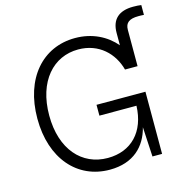

<svg xmlns="http://www.w3.org/2000/svg" viewBox="-119 -932 1014 1053"><g transform="rotate(-15 388.0 -405.5)"><path d="M376.5 9.8C512.2 9.8 585.4 -66.9 610.8 -168.5L620.1 0H674.8V-353H397V-291.5H607.4C602.5 -145.5 516.6 -55.2 382.3 -55.2C235.8 -55.2 131.3 -170.4 131.3 -363.3C131.3 -558.1 236.8 -672.4 377.9 -672.4C496.1 -672.4 572.8 -594.7 598.1 -499.5H669.4V-705.6C669.4 -746.1 692.9 -763.2 744.6 -763.2C752.9 -763.2 764.6 -763.2 775.9 -762.2V-817.9C765.6 -819.8 747.1 -820.8 730 -820.8C648.4 -820.8 605.5 -781.7 605.5 -705.6V-635.3C553.7 -696.3 475.1 -737.3 377.4 -737.3C192.9 -737.3 64 -591.8 64 -363.3C64 -135.7 192.4 9.8 376.5 9.8Z"/></g></svg>

Font: Raveo Light
Style: Regular
Weight: 300
Designer: Jakub Foglar, Rasmus Andersson (Inter)
Foundry: Jakubfoglar.com
Version: Version 1.100;Glyphs 3.2.3 (3260)